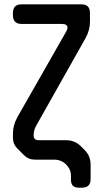

<svg xmlns="http://www.w3.org/2000/svg" viewBox="-20 -733 470 890"><path d="M92 -13Q112 7 141 7H231Q264 7 286.5 29.5Q309 52 309 82V101Q309 137 345 137H360Q400 137 400 97V30Q400 -10 372 -38L355 -55Q327 -83 287 -83H159Q136 -83 136 -106Q136 -129 147 -149L377 -557Q397 -594 397 -632V-673Q397 -713 357 -713H80Q40 -713 40 -673V-662Q40 -622 80 -622H267Q293 -622 293 -604Q293 -598 287 -587L60 -189Q40 -152 40 -114V-93Q40 -65 60 -45Z"/></svg>

Font: WD-XL Lubrifont TC
Style: Regular
Weight: 400
Designer: [WD-XL Lubrifont] Copyright 2020-2022 (c) NightFurySL2001, Skr-ZERO; [ZCOOL QingKe HuangYou] Copyright 2018-2022 (c) The
Version: Version 2.001;hotconv 1.1.1;makeotfexe 2.6.0